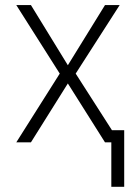

<svg xmlns="http://www.w3.org/2000/svg" viewBox="-20 -550 525 742"><path d="M242.2 -297.9 385.7 -530.3H442.4L272.5 -265.6L412.6 -46.9H460V171.9H410.2V0H385.7L242.2 -227.5L99.6 0H43L210.9 -265.6L43 -530.3H99.6Z"/></svg>

Font: Pretendard JP ExtraLight
Style: Regular
Weight: 200
Designer: Base glyphs from Inter by Rasmus Andersson; Hangeul glyphs from Noto Sans CJK(Source Han Sans) by Jang Soo-young and Kan
Foundry: Kil Hyung-jin
Version: Version 1.309